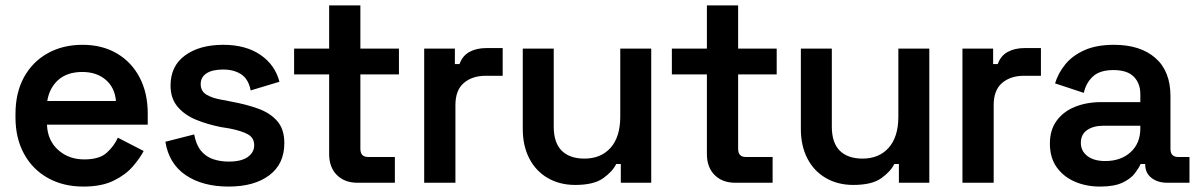

<svg xmlns="http://www.w3.org/2000/svg" viewBox="-20 -673 4410 707"><path d="M37 -241V-253Q37 -331 68 -388Q99 -445 155 -476.5Q211 -508 284 -508Q356 -508 410 -476.5Q464 -445 494 -388Q524 -331 524 -255V-214H153Q155 -156 194 -121Q233 -86 290 -86Q346 -86 373 -110.5Q400 -135 414 -166L509 -117Q495 -90 468.5 -59.5Q442 -29 398 -7.5Q354 14 287 14Q213 14 156.5 -17.5Q100 -49 68.5 -106.5Q37 -164 37 -241ZM407 -301Q403 -350 369.5 -379Q336 -408 283 -408Q228 -408 195 -379Q162 -350 154 -301Z M589 -151 695 -178Q702 -140 720 -118Q738 -96 764.5 -87Q791 -78 822 -78Q869 -78 892.5 -95Q916 -112 916 -138Q916 -165 893.5 -178Q871 -191 825 -200L794 -205Q743 -215 701 -232.5Q659 -250 633.5 -280.5Q608 -311 608 -358Q608 -430 661.5 -469Q715 -508 802 -508Q885 -508 939 -471Q993 -434 1009 -372L903 -340Q895 -382 868 -399.5Q841 -417 802 -417Q762 -417 740.5 -403Q719 -389 719 -363Q719 -337 741 -324Q763 -311 800 -305L831 -299Q886 -289 930.5 -273Q975 -257 1001 -227Q1027 -197 1027 -146Q1027 -69 971.5 -27.5Q916 14 822 14Q726 14 664 -28Q602 -70 589 -151Z M1297 0Q1249 0 1220.5 -28.5Q1192 -57 1192 -106V-399H1063V-494H1192V-653H1307V-494H1449V-399H1307V-125Q1307 -95 1335 -95H1434V0Z M1542 0V-494H1655V-437H1672Q1683 -468 1709 -482Q1735 -496 1771 -496H1831V-394H1769Q1719 -394 1688 -367.5Q1657 -341 1657 -286V0Z M1905 -198V-494H2019V-207Q2019 -147 2048.5 -118Q2078 -89 2132 -89Q2193 -89 2228.5 -129Q2264 -169 2264 -244V-494H2378V0H2266V-69H2249Q2236 -42 2201.5 -17Q2167 8 2098 8Q2041 8 1997 -17.5Q1953 -43 1929 -89.5Q1905 -136 1905 -198Z M2688 0Q2640 0 2611.5 -28.5Q2583 -57 2583 -106V-399H2454V-494H2583V-653H2698V-494H2840V-399H2698V-125Q2698 -95 2726 -95H2825V0Z M2929 -198V-494H3043V-207Q3043 -147 3072.5 -118Q3102 -89 3156 -89Q3217 -89 3252.5 -129Q3288 -169 3288 -244V-494H3402V0H3290V-69H3273Q3260 -42 3225.5 -17Q3191 8 3122 8Q3065 8 3021 -17.5Q2977 -43 2953 -89.5Q2929 -136 2929 -198Z M3524 0V-494H3637V-437H3654Q3665 -468 3691 -482Q3717 -496 3753 -496H3813V-394H3751Q3701 -394 3670 -367.5Q3639 -341 3639 -286V0Z M3846 -144Q3846 -194 3870.5 -228Q3895 -262 3938 -279.5Q3981 -297 4036 -297H4179V-327Q4179 -366 4155 -390.5Q4131 -415 4080 -415Q4030 -415 4004.5 -391.5Q3979 -368 3971 -331L3865 -366Q3877 -405 3903.5 -437Q3930 -469 3974 -488.5Q4018 -508 4082 -508Q4179 -508 4234.5 -459.5Q4290 -411 4290 -319V-125Q4290 -95 4318 -95H4360V0H4279Q4243 0 4220 -18Q4197 -36 4197 -67V-69H4180Q4174 -55 4159 -35Q4144 -15 4113.5 -0.5Q4083 14 4031 14Q3979 14 3937 -4.5Q3895 -23 3870.5 -58Q3846 -93 3846 -144ZM4179 -200V-210H4043Q4006 -210 3983 -194Q3960 -178 3960 -147Q3960 -117 3984 -98.5Q4008 -80 4050 -80Q4107 -80 4143 -112.5Q4179 -145 4179 -200Z"/></svg>

Font: Space Grotesk Frontify SemiBold
Style: Regular
Weight: 600
Designer: Florian Karsten
Version: Version 2.000